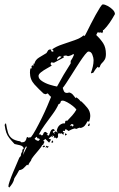

<svg xmlns="http://www.w3.org/2000/svg" viewBox="-20 -735 542 872"><path d="M22 117 18 112Q18 105 24 87.5Q30 70 39 48.5Q48 27 56.5 7.5Q65 -12 69 -22L70 -20L76 -31L75 -35L82 -49L81 -54L88 -61Q85 -72 70 -75.5Q55 -79 46 -81Q31 -97 22 -108.5Q13 -120 8.5 -133Q4 -146 1 -168L7 -176Q11 -151 16 -134Q21 -117 33.5 -107Q46 -97 72 -93L76 -89H82Q91 -89 95.5 -95.5Q100 -102 101 -110L105 -113L111 -109L116 -112L120 -111Q129 -122 142.5 -146.5Q156 -171 170 -199.5Q184 -228 195 -254Q206 -280 212 -295Q206 -299 197 -311L187 -307L178 -310Q157 -329 136.5 -351.5Q116 -374 116 -405Q116 -410 116.5 -414.5Q117 -419 118 -424H123L124 -428L123 -435L129 -439L131 -434L133 -447L136 -445Q140 -463 157 -473.5Q174 -484 191 -494L199 -507L204 -510H213L212 -503L219 -500L224 -503L217 -511Q235 -524 263.5 -533.5Q292 -543 319 -552.5Q346 -562 359 -574L365 -572Q367 -575 374.5 -590Q382 -605 392.5 -626Q403 -647 414.5 -667.5Q426 -688 434.5 -701.5Q443 -715 447 -715Q456 -715 469 -708Q482 -701 492 -691Q502 -681 502 -671Q491 -651 478.5 -632.5Q466 -614 450 -598L447 -600L448 -593L444 -584L439 -588H436Q435 -587 432 -587Q429 -587 428 -588H423L417 -576Q437 -557 449 -538Q461 -519 461 -490Q461 -473 455.5 -464Q450 -455 443 -448.5Q436 -442 433 -430L427 -428L424 -432Q417 -425 412.5 -418.5Q408 -412 404 -405L394 -402L393 -404Q398 -418 401.5 -432.5Q405 -447 405 -462Q405 -472 399.5 -486.5Q394 -501 382 -501Q377 -501 366 -487Q355 -473 343.5 -455.5Q332 -438 325 -427Q316 -413 303.5 -393Q291 -373 280 -356.5Q269 -340 265 -336Q267 -328 270.5 -320.5Q274 -313 284 -313Q286 -313 288.5 -313.5Q291 -314 294 -315Q304 -313 311 -305Q318 -297 324 -289L326 -293Q337 -287 346 -275L350 -274Q364 -261 377 -245Q390 -229 390 -208Q390 -198 385 -183L377 -184Q372 -173 365.5 -165Q359 -157 347 -154L340 -155L325 -149L321 -152Q306 -149 292 -140L278 -149L274 -140L267 -141L265 -136L273 -132L268 -128L269 -122L259 -130L256 -128L246 -130L243 -123L244 -116L242 -110L237 -106L230 -111L224 -108L226 -116L217 -121L222 -113L213 -116L201 -106L212 -101L203 -87L186 -104L176 -96L182 -91L175 -76L173 -78Q169 -69 156.5 -54.5Q144 -40 133 -26.5Q122 -13 121 -6Q117 -1 113.5 4.5Q110 10 108 16L103 13L87 29Q80 36 67 38Q62 48 56 57.5Q50 67 45 75Q43 87 36.5 97.5Q30 108 22 117ZM239 -342Q268 -396 301 -447V-458Q306 -465 309.5 -472Q313 -479 316 -486L313 -490Q305 -483 289 -480L280 -483L268 -481L270 -474L225 -450L213 -452L210 -446V-443L215 -437Q207 -432 192.5 -424Q178 -416 166.5 -407Q155 -398 155 -390Q155 -377 171 -366.5Q187 -356 207 -350Q227 -344 239 -342ZM241 -463Q246 -468 252 -471Q257 -474 261 -480L257 -477L253 -480Q242 -478 239 -467ZM202 -119Q204 -126 209 -137.5Q214 -149 223 -149L230 -143L220 -138V-135L226 -129H230L225 -134L234 -139L240 -133L241 -134L238 -142Q243 -169 268 -175Q268 -175 268.5 -175Q269 -175 270 -174H271Q276 -174 276 -181Q276 -187 281 -187Q284 -187 285 -186Q297 -198 308 -210.5Q319 -223 327 -237Q323 -244 311 -253.5Q299 -263 285.5 -270.5Q272 -278 264 -278Q256 -278 255 -271Q254 -264 246 -262Q237 -241 219 -216.5Q201 -192 183.5 -168Q166 -144 156 -124L163 -125L169 -120Q175 -120 177 -128Q179 -136 188 -136L198 -127L193 -123H191ZM383 -162 379 -165 385 -176 388 -167ZM310 -160 314 -165 312 -171H303L298 -162L305 -165ZM276 -119 275 -126 278 -130 284 -124ZM154 -95 161 -101 156 -108 153 -104 146 -114 137 -105Q142 -98 154 -95ZM217 -86 213 -89 218 -98 222 -90ZM177 -66 173 -68 180 -75 185 -69ZM187 -62 190 -73 202 -69 193 -62Q193 -65 194 -66V-69ZM84 -31 102 -68 98 -70Q92 -61 89 -51.5Q86 -42 84 -31Z"/></svg>

Font: Water Brush
Style: Regular
Weight: 400
Designer: Robert E. Leuschke
Foundry: Robert E. Leuschke
Version: Version 1.010; ttfautohint (v1.8.4.7-5d5b)